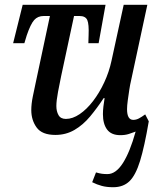

<svg xmlns="http://www.w3.org/2000/svg" viewBox="-20 -556 660 804"><path d="M454 228Q427 228 406.5 222.5Q386 217 366 207L382 166Q396 170 406 171.5Q416 173 430 173Q465 173 494.5 127Q524 81 548 -5Q535 0 519.5 5Q504 10 484 10Q446 10 428.5 -13.5Q411 -37 411 -78Q411 -93 413 -110Q415 -127 418 -145H414Q387 -104 357.5 -68.5Q328 -33 292 -12Q256 9 212 9Q156 9 133.5 -22Q111 -53 111 -95Q111 -121 117.5 -152.5Q124 -184 130 -212L189 -489H163Q138 -489 123 -472Q108 -455 92 -408L82 -375H35L75 -536H422L393 -375H350L351 -408Q353 -455 345.5 -472Q338 -489 313 -489H290L236 -237Q230 -209 223 -171.5Q216 -134 216 -112Q216 -90 225 -74Q234 -58 256 -58Q284 -58 313.5 -78Q343 -98 369.5 -132.5Q396 -167 416.5 -211Q437 -255 447 -302L498 -536H597L528 -215Q525 -203 521.5 -180.5Q518 -158 515 -135.5Q512 -113 512 -99Q512 -54 538 -54Q550 -54 561.5 -60Q573 -66 588 -77L603 -48Q585 58 566.5 118Q548 178 522 203Q496 228 454 228Z"/></svg>

Font: Noto Serif ExtraCondensed Medium
Style: Italic
Weight: 500
Width: 2
Italic angle: -12°
Designer: Monotype Design Team
Foundry: Monotype Imaging Inc.
Version: Version 2.013; ttfautohint (v1.8.4.7-5d5b)